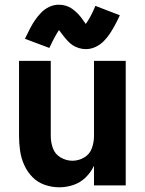

<svg xmlns="http://www.w3.org/2000/svg" viewBox="-20 -789 616 817"><path d="M232 8Q263 8 292.5 -2Q322 -12 344.5 -34Q367 -56 380 -84V0H515V-530H380V-210Q380 -184 371 -158.5Q362 -133 338.5 -119Q315 -105 288 -105Q262 -105 238 -119Q214 -133 205 -158.5Q196 -184 196 -210V-530H61V-210Q61 -179 65.5 -147.5Q70 -116 83 -87Q96 -58 118 -35.5Q140 -13 170.5 -2.5Q201 8 232 8ZM345 -580Q367 -580 387 -589.5Q407 -599 422 -614.5Q437 -630 447 -645Q457 -660 468 -680Q479 -700 490 -724L386 -764Q374 -735 363.5 -716.5Q353 -698 345 -687Q337 -698 329 -709.5Q321 -721 309.5 -732.5Q298 -744 286.5 -752Q275 -760 260.5 -764.5Q246 -769 231 -769Q209 -769 189 -759.5Q169 -750 154.5 -734.5Q140 -719 129.5 -704Q119 -689 108.5 -669Q98 -649 86 -624L190 -585Q203 -613 213.5 -632Q224 -651 231 -661Q239 -651 247.5 -639.5Q256 -628 267 -616Q278 -604 289.5 -596.5Q301 -589 315.5 -584.5Q330 -580 345 -580Z"/></svg>

Font: Iosevka Sparkle Extrabold
Style: Regular
Weight: 800
Designer: Belleve Invis
Foundry: Belleve Invis
Version: Version 4.5.0; ttfautohint (v1.8.3)